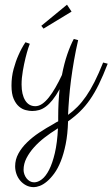

<svg xmlns="http://www.w3.org/2000/svg" viewBox="-20 -499 468 799"><path d="M222.2 -11.2Q222.2 -73.7 228 -127.9Q212.9 -100.6 198.7 -83Q184.6 -65.4 170.7 -55.2Q156.7 -44.9 142.6 -41Q128.4 -37.1 113.8 -37.1Q102.1 -37.1 87.2 -40.8Q72.3 -44.4 59.1 -55.7Q45.9 -66.9 36.9 -87.6Q27.8 -108.4 27.8 -143.1Q27.8 -179.2 36.6 -211.7Q45.4 -244.1 56.6 -269Q69.3 -298.3 85.9 -323.2L104 -316.9Q103 -315.4 97.7 -299.1Q92.3 -282.7 86.2 -258.1Q80.1 -233.4 75 -203.9Q69.8 -174.3 69.8 -147Q69.8 -106 84.7 -81.5Q99.6 -57.1 127 -57.1Q141.6 -57.1 155.8 -66.9Q169.9 -76.7 183.6 -94Q197.3 -111.3 210.9 -135Q224.6 -158.7 237.8 -187Q247.1 -235.4 260 -272.9Q272.9 -310.5 287.1 -336.9L305.2 -332Q295.4 -289.6 288.1 -247.8Q280.8 -206.1 275.6 -166.5Q270.5 -127 267.6 -90.1Q264.6 -53.2 263.2 -21Q284.2 -36.1 302.5 -54.7Q320.8 -73.2 338.4 -98.6Q356 -124 373.3 -158.2Q390.6 -192.4 409.2 -238.8L428.2 -233.9Q409.2 -184.6 391.4 -148.2Q373.5 -111.8 354.2 -84.2Q335 -56.6 313 -35.2Q291 -13.7 263.2 5.9Q261.7 59.6 253.4 100.6Q245.1 141.6 232.9 172.1Q220.7 202.6 205.6 223.1Q190.4 243.7 175.3 256.3Q160.2 269 145.8 274.4Q131.3 279.8 121.1 279.8Q103 279.8 88.6 272.2Q74.2 264.6 64 252.4Q53.7 240.2 48.3 224.6Q43 209 43 192.9Q43 165 56.4 140.4Q69.8 115.7 92.3 93.8Q114.7 71.8 143.8 52.5Q172.9 33.2 204.1 16.1Q213.4 9.8 222.2 5.9ZM122.1 259.8Q137.7 259.8 154.1 247.3Q170.4 234.9 184.3 207.8Q198.2 180.7 208.3 137.9Q218.3 95.2 221.2 35.2Q219.7 36.1 218 36.9Q216.3 37.6 214.8 39.1Q189.9 54.7 165.5 73.5Q141.1 92.3 121.8 113.8Q102.5 135.3 90.3 158.9Q78.1 182.6 78.1 208Q78.1 216.8 81.3 226.1Q84.5 235.4 90.3 242.9Q96.2 250.5 104.2 255.1Q112.3 259.8 122.1 259.8ZM277.8 -450.7 161.1 -379.9 151.9 -391.6 258.8 -479.5Z"/></svg>

Font: Clicker Script
Style: Regular
Weight: 400
Designer: Astigmatic (AOETI)
Foundry: Astigmatic (AOETI)
Version: Version 1.000